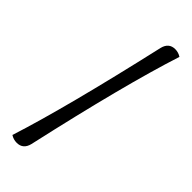

<svg xmlns="http://www.w3.org/2000/svg" viewBox="-294 -871 986 986"><g transform="rotate(45 199.0 -378.0)"><path d="M81 80Q57 80 37 67Q131 -225 259 -787Q271 -836 317 -836Q340 -836 360 -823Q263 -523 139 31Q127 80 81 80Z"/></g></svg>

Font: Lemonada Light
Style: Regular
Weight: 300
Designer: Mohamed Gaber (Arabic), Eduardo Tunni (Latin)
Foundry: Kief Type Foundry
Version: Version 4.004